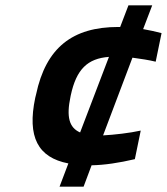

<svg xmlns="http://www.w3.org/2000/svg" viewBox="-20 -696 625 719"><path d="M115 -342 112 -330C81 -183 122 -106 236 -84L203 3H293L323 -77C372 -78 425 -86 485 -100L507 -207C467 -198 406 -191 366 -189L476 -480C506 -476 539 -471 563 -465L585 -572C562 -578 539 -583 516 -587L550 -676H461L430 -595H423C252 -595 152 -518 115 -342ZM244 -334 245 -339C266 -437 308 -477 388 -483L280 -200C239 -218 228 -258 244 -334Z"/></svg>

Font: LT Wave Text Bold Italic
Style: Regular
Weight: 700
Designer: Daniel Lyons
Version: Version 2.5 (Glyphs App)